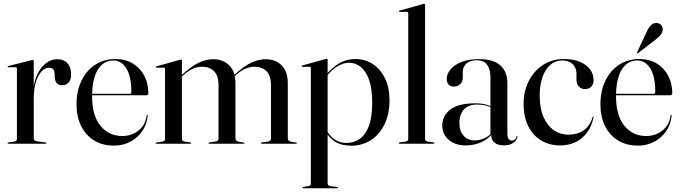

<svg xmlns="http://www.w3.org/2000/svg" viewBox="-20 -756 3576 1010"><path d="M152.5 -239.5Q152.5 -307.5 171.2 -353Q190 -398.5 219.2 -421.5Q248.5 -444.5 280 -444.5Q315.5 -444.5 334.8 -423.2Q354 -402 354 -365Q354 -336 340.8 -321.8Q327.5 -307.5 307.5 -307.5Q288.5 -307.5 278.8 -318.2Q269 -329 268 -350.5L267.5 -365Q267.5 -382.5 260.5 -391Q253.5 -399.5 236.5 -399.5Q217.5 -399.5 199.5 -381.2Q181.5 -363 169.5 -327Q157.5 -291 157.5 -237.5ZM157.5 -434.5V-263.5V-28Q157.5 -22.5 160.8 -18.8Q164 -15 170.5 -13.5L220 -6.5Q222.5 -6 223.5 -5.2Q224.5 -4.5 224.5 -3Q224.5 -2 223.2 -1Q222 0 220 0H24Q22 0 20.5 -1.2Q19 -2.5 19 -3.5Q19 -4.5 20.8 -5.5Q22.5 -6.5 25.5 -7L57 -11.5Q63 -13 66 -16.2Q69 -19.5 69 -24V-395.5Q69 -398.5 67.8 -400.2Q66.5 -402 63 -402H23Q22 -402 21 -403Q20 -404 20 -405Q20 -406.5 21 -407.5Q22 -408.5 24.5 -409L144 -439Q147.5 -440 149.5 -440.2Q151.5 -440.5 153 -440.5Q155.5 -440.5 156.5 -438.8Q157.5 -437 157.5 -434.5Z M760.5 -264Q760.5 -260 757.8 -257.5Q755 -255 750 -255H441.5V-262.5H663Q671 -262.5 671 -271.5Q671 -354.5 644.5 -396.2Q618 -438 577 -438Q541.5 -438 516.5 -416.2Q491.5 -394.5 478 -352.8Q464.5 -311 464.5 -250.5Q464.5 -147.5 508.8 -94Q553 -40.5 623 -40.5Q673 -40.5 709 -69.5Q745 -98.5 751.5 -148.5Q752 -150.5 752.8 -151.2Q753.5 -152 754 -152Q755.5 -152 756.5 -151.2Q757.5 -150.5 757 -147.5Q753 -102.5 728.8 -66.8Q704.5 -31 665.8 -10.5Q627 10 579 10Q520 10 475.8 -16.8Q431.5 -43.5 407 -92.5Q382.5 -141.5 382.5 -207.5Q382.5 -276.5 408 -330.2Q433.5 -384 479.8 -414.8Q526 -445.5 587.5 -445.5Q640 -445.5 678.8 -422Q717.5 -398.5 739 -357.5Q760.5 -316.5 760.5 -264Z M937 -437V-26Q937 -20 939.8 -16.5Q942.5 -13 949 -11.5L980.5 -7Q985.5 -6 985.5 -3Q985.5 0 981.5 0H801.5Q800.5 0 799.2 -1Q798 -2 798 -3Q798 -4 799 -4.8Q800 -5.5 802.5 -6L836 -11.5Q842.5 -13 845.2 -16.5Q848 -20 848 -25.5V-394.5Q848 -397 846.8 -398.5Q845.5 -400 842 -400H803Q801.5 -400.5 800.5 -401.2Q799.5 -402 799.5 -403.5Q799.5 -405 800.5 -405.8Q801.5 -406.5 803.5 -407L923 -440.5Q927 -442 928.8 -442.2Q930.5 -442.5 932 -442.5Q934.5 -442.5 935.8 -440.8Q937 -439 937 -437ZM927.5 -345 923 -349.5 940 -365Q990.5 -410.5 1028.5 -427.5Q1066.5 -444.5 1101.5 -444.5Q1152 -444.5 1185.2 -413Q1218.5 -381.5 1218.5 -316V-30Q1218.5 -22 1222.8 -17Q1227 -12 1235.5 -10.5L1262 -6Q1266.5 -5.5 1266.5 -3Q1266.5 0 1262.5 0H1081.5Q1077 0 1077 -3Q1077 -6 1082.5 -7L1115 -11.5Q1124 -13 1126.8 -18Q1129.5 -23 1129.5 -30V-307Q1129.5 -358 1106 -381.5Q1082.5 -405 1043.5 -405Q1019.5 -405 994.8 -394.5Q970 -384 944 -360ZM1203 -345 1199 -349.5 1216 -365Q1266 -410.5 1304.2 -427.5Q1342.5 -444.5 1377 -444.5Q1428 -444.5 1461 -413Q1494 -381.5 1494 -316V-30Q1494 -22 1498.2 -17Q1502.5 -12 1511 -10.5L1538 -6Q1540 -6 1541 -5Q1542 -4 1542 -3Q1542 -2 1541 -1Q1540 0 1538 0H1357.5Q1352.5 0 1352.5 -3Q1352.5 -6 1358 -7L1391 -11.5Q1399.5 -13 1402.5 -18Q1405.5 -23 1405.5 -30V-307Q1405.5 -358 1381.8 -381.5Q1358 -405 1319.5 -405Q1295.5 -405 1270.5 -394.5Q1245.5 -384 1219.5 -360Z M1703.5 -441.5V-369.5V-366.5V208.5Q1703.5 214.5 1706.5 218Q1709.5 221.5 1716 223L1753.5 227.5Q1756.5 228 1757.5 229Q1758.5 230 1758.5 231.5Q1758.5 232.5 1757.5 233.5Q1756.5 234.5 1754.5 234.5H1574.5Q1573.5 234.5 1572.2 233.5Q1571 232.5 1571 231.5Q1571 230 1572.8 228.8Q1574.5 227.5 1578 227L1603 223Q1609.5 221.5 1612.2 218Q1615 214.5 1615 209V-399Q1615 -401.5 1613.8 -403Q1612.5 -404.5 1609 -404.5H1570Q1568.5 -404.5 1567.5 -405.5Q1566.5 -406.5 1566.5 -408Q1566.5 -409.5 1567.5 -410.2Q1568.5 -411 1570.5 -411.5L1690 -445Q1694 -446.5 1695.5 -446.8Q1697 -447 1699 -447Q1701.5 -447 1702.5 -445.2Q1703.5 -443.5 1703.5 -441.5ZM1696.5 -353.5 1692 -359Q1728 -402 1765.5 -423.8Q1803 -445.5 1850 -445.5Q1901 -445.5 1941.5 -418.8Q1982 -392 2005.5 -343.5Q2029 -295 2029 -229Q2029 -154.5 2002 -100.5Q1975 -46.5 1929.5 -18Q1884 10.5 1828 10.5Q1778 10.5 1744.5 -9.5Q1711 -29.5 1688 -72.5L1695 -76Q1712.5 -41.5 1740.2 -22.8Q1768 -4 1802 -4Q1840.5 -4 1871.5 -25Q1902.5 -46 1920.2 -92.5Q1938 -139 1938 -215.5Q1938 -289 1921.8 -335.2Q1905.5 -381.5 1877.8 -403.8Q1850 -426 1815 -426Q1789 -426 1758 -408.8Q1727 -391.5 1696.5 -353.5Z M2216 -730.5V-26Q2216 -20 2219 -16.5Q2222 -13 2228.5 -11.5L2260 -7Q2263 -6.5 2264 -5.5Q2265 -4.5 2265 -3Q2265 -2 2264 -1Q2263 0 2260.5 0H2081Q2080 0 2078.8 -1Q2077.5 -2 2077.5 -3Q2077.5 -4 2079.2 -5.5Q2081 -7 2084.5 -7.5L2115.5 -11.5Q2122 -13 2124.8 -16.5Q2127.5 -20 2127.5 -25.5V-688Q2127.5 -690.5 2126.2 -692Q2125 -693.5 2121.5 -693.5H2082.5Q2081 -693.5 2080 -694.5Q2079 -695.5 2079 -697Q2079 -698.5 2080 -699.2Q2081 -700 2083 -700.5L2202.5 -734Q2206.5 -735.5 2208.2 -735.8Q2210 -736 2211.5 -736Q2214 -736 2215 -734.2Q2216 -732.5 2216 -730.5Z M2564 -46.5V-50L2560 -46.5V-347Q2560 -392 2542.2 -415.5Q2524.5 -439 2489.5 -439Q2451 -439 2432.8 -420.8Q2414.5 -402.5 2414.5 -382V-347.5Q2414.5 -327 2401 -313.8Q2387.5 -300.5 2366.5 -300.5Q2350.5 -300.5 2340.2 -310.8Q2330 -321 2330 -341Q2330 -366.5 2349.5 -390.5Q2369 -414.5 2407 -429.8Q2445 -445 2500 -445Q2575 -445 2612 -412Q2649 -379 2649 -319.5V-54Q2649 -33.5 2655.8 -25Q2662.5 -16.5 2672.5 -16.5Q2681.5 -16.5 2688.8 -22Q2696 -27.5 2697 -38.5Q2697.5 -40 2698.2 -40.8Q2699 -41.5 2700 -41.5Q2701 -41.5 2701.5 -40.8Q2702 -40 2702 -38.5Q2702 -30 2694.8 -19Q2687.5 -8 2672 0.2Q2656.5 8.5 2631 8.5Q2597 8.5 2580.5 -6.5Q2564 -21.5 2564 -46.5ZM2306.5 -96Q2306.5 -147 2349 -179.8Q2391.5 -212.5 2479 -212.5Q2514 -212.5 2537.2 -205.8Q2560.5 -199 2580 -189.5L2577 -186Q2557 -195 2536 -200.5Q2515 -206 2489 -206Q2444 -206 2420.2 -180Q2396.5 -154 2396.5 -109.5Q2396.5 -66 2418.8 -41.8Q2441 -17.5 2477.5 -17.5Q2503 -17.5 2527.5 -28.2Q2552 -39 2568.5 -60.5L2573 -57.5Q2550.5 -25.5 2512.5 -8.2Q2474.5 9 2430.5 9Q2375 9 2340.8 -20.2Q2306.5 -49.5 2306.5 -96Z M3102.5 -334.5Q3102.5 -313.5 3090.5 -300.5Q3078.5 -287.5 3058 -287.5Q3037.5 -287.5 3025 -300.5Q3012.5 -313.5 3012.5 -338V-367.5Q3012.5 -399.5 2992.5 -418.8Q2972.5 -438 2937.5 -438Q2902 -438 2875.2 -415Q2848.5 -392 2833.8 -350.5Q2819 -309 2819 -253.5Q2819 -186.5 2839 -140.8Q2859 -95 2893.2 -71.2Q2927.5 -47.5 2970.5 -47.5Q3017 -47.5 3050.5 -70.5Q3084 -93.5 3097.5 -140.5Q3098 -142.5 3099 -143.2Q3100 -144 3101 -143.5Q3102 -143.5 3102.5 -142.2Q3103 -141 3102.5 -139.5Q3092.5 -92 3068 -58.8Q3043.5 -25.5 3007.5 -8.2Q2971.5 9 2926 9Q2872 9 2828.8 -16Q2785.5 -41 2760 -90Q2734.5 -139 2734.5 -210Q2734.5 -276 2761.2 -329.2Q2788 -382.5 2835.8 -414Q2883.5 -445.5 2946 -445.5Q2995.5 -445.5 3030.5 -430.8Q3065.5 -416 3084 -390.8Q3102.5 -365.5 3102.5 -334.5Z M3516.5 -264Q3516.5 -260 3513.8 -257.5Q3511 -255 3506 -255H3197.5V-262.5H3419Q3427 -262.5 3427 -271.5Q3427 -354.5 3400.5 -396.2Q3374 -438 3333 -438Q3297.5 -438 3272.5 -416.2Q3247.5 -394.5 3234 -352.8Q3220.5 -311 3220.5 -250.5Q3220.5 -147.5 3264.8 -94Q3309 -40.5 3379 -40.5Q3429 -40.5 3465 -69.5Q3501 -98.5 3507.5 -148.5Q3508 -150.5 3508.8 -151.2Q3509.5 -152 3510 -152Q3511.5 -152 3512.5 -151.2Q3513.5 -150.5 3513 -147.5Q3509 -102.5 3484.8 -66.8Q3460.5 -31 3421.8 -10.5Q3383 10 3335 10Q3276 10 3231.8 -16.8Q3187.5 -43.5 3163 -92.5Q3138.5 -141.5 3138.5 -207.5Q3138.5 -276.5 3164 -330.2Q3189.5 -384 3235.8 -414.8Q3282 -445.5 3343.5 -445.5Q3396 -445.5 3434.8 -422Q3473.5 -398.5 3495 -357.5Q3516.5 -316.5 3516.5 -264ZM3380.5 -586Q3391 -609.5 3403.2 -622.2Q3415.5 -635 3431.5 -635Q3449 -635 3457.5 -624.8Q3466 -614.5 3466 -603Q3466 -585.5 3455 -572.5Q3444 -559.5 3428.5 -547.5L3337 -477Q3335.5 -476 3334 -475.8Q3332.5 -475.5 3331.5 -476.5Q3330.5 -477.5 3330.8 -479Q3331 -480.5 3332 -482Z"/></svg>

Font: Fraunces 120pt
Style: Regular
Weight: 400
Version: Version 1.000;[b76b70a41]